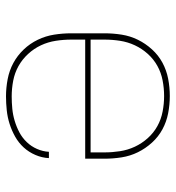

<svg xmlns="http://www.w3.org/2000/svg" viewBox="7 -585 586 640"><g transform="rotate(-90 300.0 -265.0)"><path d="M300 8Q271 8 242.5 2.5Q214 -3 189 -16.5Q164 -30 144.5 -51.5Q125 -73 112.5 -98.5Q100 -124 95.5 -152.5Q91 -181 91 -210V-274H488V-320Q488 -346 484 -372Q480 -398 469 -421.5Q458 -445 440 -464.5Q422 -484 399.5 -496.5Q377 -509 351 -514Q325 -519 299 -519Q278 -519 257.5 -517Q237 -515 217 -509Q197 -503 179 -493.5Q161 -484 146.5 -469Q132 -454 123.5 -434.5Q115 -415 114 -395H93Q94 -418 103.5 -440Q113 -462 128.5 -479Q144 -496 164.5 -507.5Q185 -519 207 -526Q229 -533 252.5 -535.5Q276 -538 299 -538Q327 -538 356 -532.5Q385 -527 410 -513.5Q435 -500 455 -479Q475 -458 487.5 -432Q500 -406 504.5 -377.5Q509 -349 509 -320V-210Q509 -181 504.5 -152.5Q500 -124 487.5 -98.5Q475 -73 455.5 -51.5Q436 -30 411 -16.5Q386 -3 357.5 2.5Q329 8 300 8ZM300 -11Q326 -11 352 -16Q378 -21 400.5 -33.5Q423 -46 440.5 -65.5Q458 -85 469 -108.5Q480 -132 484 -158Q488 -184 488 -210V-256H112V-210Q112 -184 116 -158Q120 -132 131 -108.5Q142 -85 159.5 -65.5Q177 -46 199.5 -33.5Q222 -21 248 -16Q274 -11 300 -11Z"/></g></svg>

Font: Iosevka Curly Thin Extended
Style: Regular
Weight: 100
Width: 7
Monospace: yes
Designer: Belleve Invis
Foundry: Belleve Invis
Version: Version 11.1.0; ttfautohint (v1.8.3)